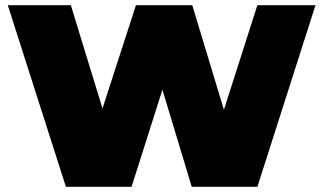

<svg xmlns="http://www.w3.org/2000/svg" viewBox="-20 -720 1246 740"><path d="M487 0H234L10 -700H253L375 -302L504 -700H721L843 -297L972 -700H1196L972 0H719L606 -374Z"/></svg>

Font: Montserrat-Alt1 Black
Style: Regular
Weight: 900
Designer: Differentunic
Foundry: Differentunic
Version: Version 7.222